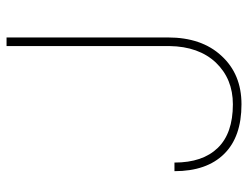

<svg xmlns="http://www.w3.org/2000/svg" viewBox="-106 -645 761 589"><g transform="rotate(-90 274.5 -350.5)"><path d="M427.7 -210.9C427.7 -210.9 427.7 -210.9 427.7 -210.9C426.8 -150.9 409.7 -103.5 377 -68.8C343.8 -34.2 301.3 -16.6 249 -16.6C249 -16.6 249 -16.6 249 -16.6C189.5 -16.6 145 -32.2 115.2 -63C85.4 -93.8 70.3 -137.7 70.3 -195.8C70.3 -195.8 43.9 -195.8 43.9 -195.8C43.9 -195.8 43.9 -195.8 43.9 -195.8C43.9 -129.9 61.5 -79.1 96.7 -43.5C131.8 -7.8 182.6 9.8 249 9.8C249 9.8 249 9.8 249 9.8C311 9.8 360.4 -10.7 397.9 -51.8C435.5 -92.3 454.1 -147 454.1 -215.8C454.1 -215.8 454.1 -710.9 454.1 -710.9C454.1 -710.9 427.7 -710.9 427.7 -710.9C427.7 -710.9 427.7 -210.9 427.7 -210.9Z"/></g></svg>

Font: WOX
Style: Regular
Weight: 500
Designer: Google
Foundry: ""
Version: ""